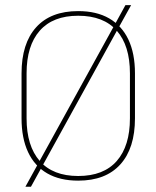

<svg xmlns="http://www.w3.org/2000/svg" viewBox="-20 -691 606 744"><path d="M283 9Q212 9 163 -19.2Q114 -47.5 88.8 -101.5Q63.5 -155.5 63.5 -232.5V-406.5Q63.5 -522.5 120 -585.2Q176.5 -648 283 -648Q354 -648 403 -619.8Q452 -591.5 477.5 -537.8Q503 -484 503 -406.5V-232.5Q503 -116.5 446.2 -53.8Q389.5 9 283 9ZM78.5 32.5 127 -55.5 130.5 -62 421.5 -590 426.5 -599 466 -671H488L440 -584.5L435.5 -576.5L144.5 -48.5L140.5 -41L100 32.5ZM283 -9Q381.5 -9 432.5 -67.2Q483.5 -125.5 483.5 -232.5V-407Q483.5 -514 432.5 -572Q381.5 -630 283 -630Q185 -630 134 -572Q83 -514 83 -407V-232.5Q83 -125.5 134 -67.2Q185 -9 283 -9Z"/></svg>

Font: Anek Gurmukhi Thin
Style: Regular
Weight: 250
Designer: Sarang Kulkarni (Gurmukhi), Yesha Goshar (Latin)
Foundry: Ek Type
Version: Version 1.003